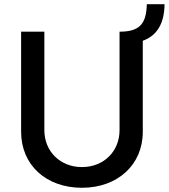

<svg xmlns="http://www.w3.org/2000/svg" viewBox="-20 -878 799 909"><path d="M546 -728V-262C546 -161 471 -87 368 -87C265 -87 190 -161 190 -262V-728H80V-254C80 -97 198 11 368 11C536 11 656 -97 656 -254V-685C723 -709 758 -766 759 -858H675C673 -762 638 -728 546 -728Z"/></svg>

Font: Wafeq Medium
Style: Regular
Weight: 500
Designer: Rasmus Andersson & Azza Alameddine
Foundry: Google & TypeTogether
Version: Version 3.000;January 28, 2025;FontCreator 15.0.0.3014 64-bi